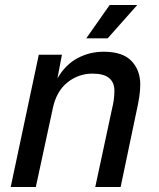

<svg xmlns="http://www.w3.org/2000/svg" viewBox="-20 -752 640 772"><path d="M23 0 136 -532H229L211 -437Q243 -492 291.5 -518Q340 -544 397 -544Q473 -544 508.5 -507Q544 -470 544 -412Q544 -387 539.5 -359Q535 -331 530 -310L465 0H363L431 -317Q435 -333 437.5 -350.5Q440 -368 440 -388Q440 -420 419 -438Q398 -456 352 -456Q295 -456 250.5 -420Q206 -384 192 -315L124 0ZM327 -598 421 -732H532L413 -598Z"/></svg>

Font: Geist Mono Medium
Style: Italic
Weight: 500
Italic angle: -12°
Monospace: yes
Designer: Basement.studio, Andrés Briganti, Mateo Zaragoza
Foundry: Basement.studio, Vercel, Andrés Briganti, Guido Ferreyra, Mateo Zaragoza
Version: Version 1.500; ttfautohint (v1.8.4.7-5d5b)